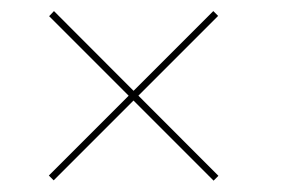

<svg xmlns="http://www.w3.org/2000/svg" viewBox="-20 -554 501 338"><path d="M74.5 -236.5 66 -245 355.5 -534.5 364 -526ZM356 -236 66.5 -525.5 75 -534.5 364.5 -244.5Z"/></svg>

Font: Bodoni Moda 18pt
Style: Italic
Weight: 400
Italic angle: -13°
Designer: Owen Earl
Foundry: indestructible type
Version: Version 2.005